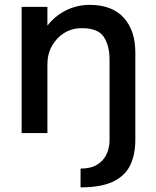

<svg xmlns="http://www.w3.org/2000/svg" viewBox="-20 -560 656 808"><path d="M71 0V-531H179.5V-452Q210.5 -492.5 257 -516Q303.5 -539.5 357.5 -539.5Q451.5 -539.5 500.5 -485.8Q549.5 -432 549.5 -339.5V28.5Q549.5 91.5 527.5 136.2Q505.5 181 455 204.8Q404.5 228.5 319 228.5V149.5Q362 149.5 389 132.8Q416 116 428.5 89Q441 62 441 31V-309.5Q441 -367.5 417 -404.5Q393 -441.5 324 -441.5Q283.5 -441.5 250.8 -421.5Q218 -401.5 198.8 -367Q179.5 -332.5 179.5 -289.5V0Z"/></svg>

Font: Epilogue Medium
Style: Regular
Weight: 500
Designer: Tyler Finck
Foundry: Etcetera Type Co
Version: Version 2.111; ttfautohint (v1.8.3)